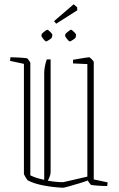

<svg xmlns="http://www.w3.org/2000/svg" viewBox="-20 -869 558 899"><path d="M92 -570 27 -584 29 -601Q46 -601 70.5 -599.5Q95 -598 107 -596Q109 -595 115.5 -586Q122 -577 122 -574V-48Q148 -35 187 -27V-529Q187 -537 189.5 -554Q192 -571 199 -591H217V-64Q217 -47 204 -23Q243 -16 276 -16L389 -42V-569L322 -572V-589Q328 -590 345 -593Q362 -596 378.5 -598.5Q395 -601 398 -601Q400 -601 409.5 -591.5Q419 -582 419 -579V-29L484 -15L482 2Q463 2 441 0.5Q419 -1 407 -3Q405 -4 399.5 -11Q394 -18 391 -24Q373 -17 347.5 -9.5Q322 -2 301 4Q280 10 275 10Q229 8 184 -0.5Q139 -9 109 -25Q107 -27 99.5 -39.5Q92 -52 92 -55ZM243 -758 233 -770 325 -849 341 -835 342 -821Q315 -804 295 -791Q275 -778 243 -758ZM286 -709Q287 -712 298.5 -721Q310 -730 312 -730Q316 -730 327 -719Q338 -708 336 -703L334 -694Q333 -690 321.5 -682.5Q310 -675 307 -675Q303 -675 293.5 -687Q284 -699 285 -702ZM175 -709Q176 -712 187.5 -721Q199 -730 201 -730Q205 -730 216 -719Q227 -708 225 -703L223 -694Q222 -690 210.5 -682.5Q199 -675 196 -675Q192 -675 182.5 -687Q173 -699 174 -702Z"/></svg>

Font: Grenze Gotisch Thin
Style: Regular
Weight: 100
Designer: Renata Polastri
Foundry: Omnibus-Type
Version: Version 1.001